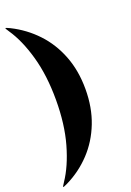

<svg xmlns="http://www.w3.org/2000/svg" viewBox="-159 -777 646 948"><g transform="rotate(-20 164.5 -302.5)"><path d="M269 -302Q269 -205 238.2 -126Q207.5 -47 152.2 11.8Q97 70.5 24 106.5Q2.5 117 0.5 115.5Q-0.5 114.5 1.5 110.8Q3.5 107 12 94Q57 27.5 85.5 -73Q114 -173.5 114 -302Q114 -430 85.5 -531Q57 -632 12 -698Q3.5 -710.5 1.5 -714.5Q-0.5 -718.5 0.5 -719.5Q2.5 -721 24 -710.5Q97 -674 152.2 -615.5Q207.5 -557 238.2 -478Q269 -399 269 -302Z"/></g></svg>

Font: Fraunces 144pt S000 Black
Style: Regular
Weight: 900
Version: Version 1.000; ttfautohint (v1.8.3)